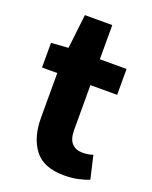

<svg xmlns="http://www.w3.org/2000/svg" viewBox="-127 -719 637 802"><g transform="rotate(20 191.5 -318.5)"><path d="M256.1 11.1Q164.4 11.1 124.4 -42.3Q84.4 -95.7 84.4 -181.4V-381H16.6V-490.5L92.6 -496L110 -647.8H231.8V-496H350.6V-381H231.8V-183.1Q231.8 -141.2 249.3 -122.8Q266.9 -104.4 295.7 -104.4Q308.2 -104.4 320.3 -106.1Q332.5 -107.8 342.8 -112.2L366.6 -9.3Q347.6 -1.4 319.4 4.8Q291.1 11.1 256.1 11.1Z"/></g></svg>

Font: Source Sans 3
Style: Regular
Weight: 200
Designer: Paul D. Hunt
Foundry: Adobe
Version: Version 3.046;hotconv 1.0.118;makeotfexe 2.5.65603